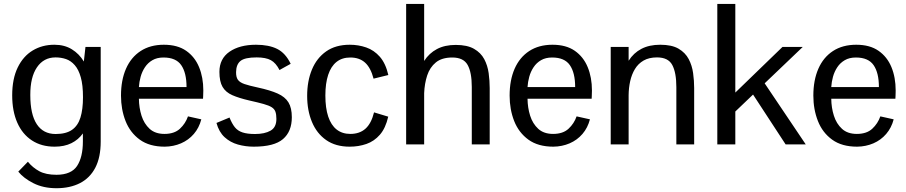

<svg xmlns="http://www.w3.org/2000/svg" viewBox="-20 -740 4645 984"><path d="M269.5 224.6Q202.1 224.6 151.4 199Q100.6 173.3 73.7 139.6L123 88.9Q147 118.7 180.9 137.2Q214.8 155.8 270 155.8Q345.7 155.3 375.2 110.1Q404.8 64.9 404.8 -15.1V-56.2Q381.8 -23.9 345.7 -6.1Q309.6 11.7 259.8 11.7Q192.4 11.7 143.6 -20.3Q94.7 -52.2 68.6 -111.3Q42.5 -170.4 42.5 -251.5Q42.5 -335.9 70.6 -393.8Q98.6 -451.7 147.5 -481.2Q196.3 -510.7 258.8 -510.7Q310.5 -510.7 348.4 -487.3Q386.2 -463.9 409.7 -424.8L418 -499.5H496.1V-14.6Q496.1 66.4 468.5 119.4Q440.9 172.4 389.9 198.5Q338.9 224.6 269.5 224.6ZM265.1 -53.2Q318.4 -53.2 348.9 -74.5Q379.4 -95.7 392.3 -137.7Q405.3 -179.7 405.3 -241.7Q405.3 -304.2 394 -344Q382.8 -383.8 363 -406.2Q343.3 -428.7 318.1 -437.3Q293 -445.8 264.6 -445.8Q204.1 -445.8 169.4 -395Q134.8 -344.2 135.3 -252.9Q135.3 -153.8 168.5 -103.5Q201.7 -53.2 265.1 -53.2Z M824.2 11.7Q746.1 11.7 696.5 -24.2Q647 -60.1 623.5 -119.6Q600.1 -179.2 600.1 -250Q600.1 -329.1 625.7 -387.7Q651.4 -446.3 700.7 -478.5Q750 -510.7 819.8 -510.7Q889.6 -510.7 934.1 -479.7Q978.5 -448.7 1000.2 -396Q1022 -343.3 1022 -276.4Q1022 -274.4 1021.7 -265.6Q1021.5 -256.8 1021.2 -247.6Q1021 -238.3 1020.5 -233.9H691.9Q692.4 -188 705.3 -147Q718.3 -106 746.8 -79.8Q775.4 -53.7 822.8 -53.7Q873.5 -53.7 902.1 -80.3Q930.7 -106.9 943.4 -143.6L1011.7 -128.4Q1000.5 -85 973.4 -53.5Q946.3 -22 907.7 -5.4Q869.1 11.2 824.2 11.7ZM691.9 -293.9H936Q936 -366.7 908.9 -406Q881.8 -445.3 817.9 -445.3Q784.7 -445.3 761.2 -431.6Q737.8 -418 722.9 -395.5Q708 -373 700.7 -346.4Q693.4 -319.8 691.9 -293.9Z M1280.3 11.7Q1238.3 11.7 1199.2 0.7Q1160.2 -10.3 1131.1 -36.9Q1102.1 -63.5 1089.4 -109.9L1156.2 -137.7Q1168.9 -106 1183.8 -87.6Q1198.7 -69.3 1223.1 -61.3Q1247.6 -53.2 1287.1 -53.2Q1336.4 -53.2 1366.5 -70.3Q1396.5 -87.4 1396.5 -130.4Q1396.5 -153.3 1391.6 -167.2Q1386.7 -181.2 1372.8 -190.2Q1358.9 -199.2 1331.1 -207Q1303.2 -214.8 1257.3 -225.1Q1204.6 -237.3 1170.7 -252.2Q1136.7 -267.1 1120.6 -294.7Q1104.5 -322.3 1104.5 -371.6Q1104.5 -439 1156.2 -474.9Q1208 -510.7 1292 -510.7Q1357.9 -510.7 1400.6 -489.3Q1443.4 -467.8 1469.7 -413.1Q1469.7 -413.1 1461.2 -408.2Q1452.6 -403.3 1441.2 -397.2Q1429.7 -391.1 1421.1 -386Q1412.6 -380.9 1412.6 -380.9Q1394 -417.5 1368.2 -431.6Q1342.3 -445.8 1295.4 -445.8Q1234.9 -445.8 1212.6 -427.7Q1190.4 -409.7 1189.9 -370.6Q1189.5 -344.7 1199.2 -331.1Q1209 -317.4 1233.4 -309.1Q1257.8 -300.8 1301.3 -291.5Q1364.7 -277.8 1402.8 -260.7Q1440.9 -243.7 1458.3 -215.3Q1475.6 -187 1475.6 -139.2Q1475.6 -65.9 1430.2 -27.1Q1384.8 11.7 1280.3 11.7Z M1772 11.7Q1700.2 11.7 1651.9 -22Q1603.5 -55.7 1578.9 -114.7Q1554.2 -173.8 1554.2 -249Q1554.2 -324.2 1578.6 -383.3Q1603 -442.4 1651.6 -476.6Q1700.2 -510.7 1772.5 -510.7Q1816.9 -510.7 1856.9 -496.8Q1897 -482.9 1926.8 -449Q1956.5 -415 1970.2 -355.5L1894.5 -336.9Q1879.9 -393.1 1850.8 -419.2Q1821.8 -445.3 1775.4 -445.3Q1732.9 -445.3 1704.6 -422.6Q1676.3 -399.9 1661.9 -356.4Q1647.5 -313 1647.5 -250.5Q1647.5 -186.5 1662.1 -142.6Q1676.8 -98.6 1705.3 -76.2Q1733.9 -53.7 1775.4 -53.7Q1822.8 -53.7 1852.8 -80.3Q1882.8 -106.9 1897 -164.1L1969.7 -142.1Q1956.1 -83 1927 -49.6Q1897.9 -16.1 1857.9 -2.2Q1817.9 11.7 1772 11.7Z M2061.5 0V-719.7H2153.8V-427.7Q2179.2 -467.3 2219.2 -488.5Q2259.3 -509.8 2315.4 -509.8Q2374.5 -509.8 2409.4 -489.7Q2444.3 -469.7 2461.7 -437Q2479 -404.3 2484.4 -365.2Q2489.7 -326.2 2489.7 -288.6V0H2397.9V-294.4Q2397.9 -368.7 2376.7 -407Q2355.5 -445.3 2297.9 -445.3Q2244.6 -445.3 2213.9 -420.2Q2183.1 -395 2169.4 -353.5Q2155.8 -312 2153.8 -262.7V0Z M2815.9 11.7Q2737.8 11.7 2688.2 -24.2Q2638.7 -60.1 2615.2 -119.6Q2591.8 -179.2 2591.8 -250Q2591.8 -329.1 2617.4 -387.7Q2643.1 -446.3 2692.4 -478.5Q2741.7 -510.7 2811.5 -510.7Q2881.3 -510.7 2925.8 -479.7Q2970.2 -448.7 2991.9 -396Q3013.7 -343.3 3013.7 -276.4Q3013.7 -274.4 3013.4 -265.6Q3013.2 -256.8 3012.9 -247.6Q3012.7 -238.3 3012.2 -233.9H2683.6Q2684.1 -188 2697 -147Q2710 -106 2738.5 -79.8Q2767.1 -53.7 2814.5 -53.7Q2865.2 -53.7 2893.8 -80.3Q2922.4 -106.9 2935.1 -143.6L3003.4 -128.4Q2992.2 -85 2965.1 -53.5Q2938 -22 2899.4 -5.4Q2860.8 11.2 2815.9 11.7ZM2683.6 -293.9H2927.7Q2927.7 -366.7 2900.6 -406Q2873.5 -445.3 2809.6 -445.3Q2776.4 -445.3 2752.9 -431.6Q2729.5 -418 2714.6 -395.5Q2699.7 -373 2692.4 -346.4Q2685.1 -319.8 2683.6 -293.9Z M3109.9 0V-499.5H3201.7V-428.7Q3227.1 -468.8 3267.3 -489.7Q3307.6 -510.7 3363.8 -510.7Q3422.9 -510.7 3457.5 -490.5Q3492.2 -470.2 3509.5 -437.3Q3526.9 -404.3 3532.2 -365.2Q3537.6 -326.2 3537.6 -288.6V0H3446.3V-293Q3446.3 -367.7 3425.5 -406.7Q3404.8 -445.8 3347.2 -445.8Q3306.2 -445.8 3278.3 -429.7Q3250.5 -413.6 3233.9 -386Q3217.3 -358.4 3209.7 -324Q3202.1 -289.6 3201.7 -252.4V0Z M3656.2 0V-719.7H3748.5V-265.6L3990.2 -499.5H4094.2L3898.9 -313L4109.4 0H4006.3L3839.4 -255.4L3748.5 -168.5V0Z M4372.6 11.7Q4294.4 11.7 4244.9 -24.2Q4195.3 -60.1 4171.9 -119.6Q4148.4 -179.2 4148.4 -250Q4148.4 -329.1 4174.1 -387.7Q4199.7 -446.3 4249 -478.5Q4298.3 -510.7 4368.2 -510.7Q4438 -510.7 4482.4 -479.7Q4526.9 -448.7 4548.6 -396Q4570.3 -343.3 4570.3 -276.4Q4570.3 -274.4 4570.1 -265.6Q4569.8 -256.8 4569.6 -247.6Q4569.3 -238.3 4568.8 -233.9H4240.2Q4240.7 -188 4253.7 -147Q4266.6 -106 4295.2 -79.8Q4323.7 -53.7 4371.1 -53.7Q4421.9 -53.7 4450.4 -80.3Q4479 -106.9 4491.7 -143.6L4560.1 -128.4Q4548.8 -85 4521.7 -53.5Q4494.6 -22 4456.1 -5.4Q4417.5 11.2 4372.6 11.7ZM4240.2 -293.9H4484.4Q4484.4 -366.7 4457.3 -406Q4430.2 -445.3 4366.2 -445.3Q4333 -445.3 4309.6 -431.6Q4286.1 -418 4271.2 -395.5Q4256.3 -373 4249 -346.4Q4241.7 -319.8 4240.2 -293.9Z"/></svg>

Font: Pontano Sans Medium
Style: Regular
Weight: 500
Designer: Vernon Adams
Foundry: Vernon Adams
Version: Version 2.001